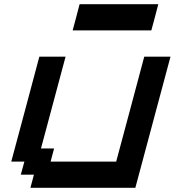

<svg xmlns="http://www.w3.org/2000/svg" viewBox="-20 -895 832 915"><path d="M125 0H625Q652.8 -104 708.7 -312.3Q764.6 -520.5 792.5 -625H667.5Q645.5 -542 600.8 -375.2Q556.2 -208.5 533.7 -125H221.2L237.8 -187.5H175.3L292.5 -625H167.5Q145.5 -542 100.8 -375Q56.2 -208 33.7 -125H96.2L79.1 -62.5H141.6ZM326.2 -750H701.2Q707 -771 718 -812.5Q729 -854 734.4 -875H359.4Q354 -854 343 -812.5Q332 -771 326.2 -750Z"/></svg>

Font: Faithful 32x
Style: Oblique
Weight: 400
Foundry: Faithful Resource Pack
Version: Version 1.0; January 27, 2023